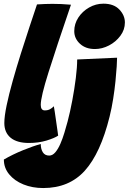

<svg xmlns="http://www.w3.org/2000/svg" viewBox="-26 -738 683 1020"><path d="M283 -17.5Q263 -4 220.8 8.8Q178.5 21.5 128 21.5Q64 21.5 30.5 -6.2Q-3 -34 -3 -84.5Q-3 -119.5 9.2 -178.2Q21.5 -237 41.5 -308.2Q61.5 -379.5 85 -454Q108.5 -528.5 131 -596.2Q153.5 -664 170.5 -714.5Q215.5 -717.5 253 -717.5Q276.5 -717.5 299.5 -716.5Q322.5 -715.5 351 -713Q273 -485 231.8 -354Q190.5 -223 190.5 -181Q190.5 -151.5 212 -151.5Q227.5 -151.5 239 -157.5Q250.5 -163.5 260 -173.5Q261.5 -166 265 -143.5Q268.5 -121 272.2 -93.8Q276 -66.5 279.2 -44.8Q282.5 -23 283 -17.5ZM523.5 -718.5Q578.5 -718.5 608 -687.5Q637.5 -656.5 637.5 -618.5Q637.5 -580 613.5 -547.8Q589.5 -515.5 553 -496.5Q516.5 -477.5 478 -477.5Q429 -477.5 398.8 -505.5Q368.5 -533.5 368.5 -572.5Q368.5 -611.5 390.2 -644.8Q412 -678 447.5 -698.2Q483 -718.5 523.5 -718.5ZM556 -117.5Q508 76 424.8 168.5Q341.5 261 203.5 261Q146 261 98.5 241.8Q51 222.5 22.8 188.2Q-5.5 154 -5.5 109.5Q41 82.5 96.2 60Q151.5 37.5 190.5 27Q190.5 53.5 201.5 71Q212.5 88.5 235.5 88.5Q253 88.5 267.8 71.2Q282.5 54 294.5 26.5Q306.5 -1 316 -32.5Q325.5 -64 333 -92Q346.5 -143 358 -204.2Q369.5 -265.5 376.8 -323.5Q384 -381.5 384 -422L596 -431.5Q596 -418 594 -384.8Q592 -351.5 587.5 -306.8Q583 -262 575.2 -212.8Q567.5 -163.5 556 -117.5Z"/></svg>

Font: Grandstander Black
Style: Italic
Weight: 900
Italic angle: -15°
Designer: Tyler Finck
Foundry: Etcetera Type Co
Version: Version 1.200; ttfautohint (v1.8.3)